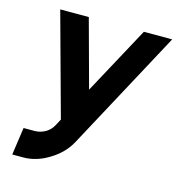

<svg xmlns="http://www.w3.org/2000/svg" viewBox="-106 -592 828 896"><g transform="rotate(15 308.0 -144.0)"><path d="M75 -500 211 -4 195 26Q182 51 158 65Q133 79 106 79H53L34 212H87Q150 212 210 175Q240 157 264 133Q288 109 304 79L616 -500H479L302 -173L213 -500Z"/></g></svg>

Font: Unageo
Style: Bold-Italic
Weight: 700
Designer: Richard Sepsi
Foundry: Richard Sepsi
Version: Version 2.000